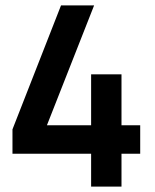

<svg xmlns="http://www.w3.org/2000/svg" viewBox="-20 -680 570 708"><path d="M316 -113H26V-203L205 -660H327L153 -218H316V-406H428V-218H497V-113H428V8H316Z"/></svg>

Font: Panefresco 750wt
Style: Regular
Weight: 750
Foundry: Campivisivi & Chank Co
Version: Version 1.000